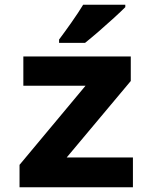

<svg xmlns="http://www.w3.org/2000/svg" viewBox="-20 -786 640 806"><path d="M62 0V-94L339 -426H78V-549H529V-446L260 -125H538V0ZM228 -620Q252 -652 280.5 -692.5Q309 -733 329 -766H506V-756Q488 -738 458 -710.5Q428 -683 395 -654.5Q362 -626 337 -606H228Z"/></svg>

Font: Noto Sans Mono ExtraBold
Style: Regular
Weight: 800
Designer: Monotype Design Team
Foundry: Monotype Imaging Inc.
Version: Version 2.014